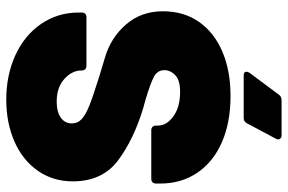

<svg xmlns="http://www.w3.org/2000/svg" viewBox="-173 -575 919 613"><g transform="rotate(-90 286.5 -268.5)"><path d="M7 -216V-230Q7 -237 11 -241Q15 -245 22 -245H177Q184 -245 188 -241Q192 -237 192 -230V-224Q192 -196 221.5 -174.5Q251 -153 300 -153Q337 -153 353 -168.5Q369 -184 369 -203Q369 -225 349 -236Q329 -247 276 -263L247 -271Q148 -301 81 -351Q14 -401 14 -496Q14 -559 48 -607.5Q82 -656 141.5 -682Q201 -708 275 -708Q353 -708 416.5 -679Q480 -650 516.5 -597Q553 -544 553 -476V-467Q553 -460 549 -456Q545 -452 538 -452H383Q376 -452 372 -456Q368 -460 368 -467V-468Q368 -498 341 -522.5Q314 -547 268 -547Q236 -547 217.5 -534Q199 -521 199 -498Q199 -480 212.5 -467.5Q226 -455 254 -443.5Q282 -432 340 -414Q348 -411 410.5 -392.5Q473 -374 515 -325.5Q557 -277 557 -208Q557 -141 523 -92.5Q489 -44 428 -18Q367 8 286 8Q202 8 139 -19.5Q76 -47 41.5 -98Q7 -149 7 -216ZM217 50H352Q364 50 364 59Q364 63 361 68L291 162Q285 171 273 171H161Q153 171 149.5 165.5Q146 160 150 153L199 61Q204 50 217 50Z"/></g></svg>

Font: Barlow Black
Style: Regular
Weight: 900
Designer: Jeremy Tribby
Foundry: Tribby Type
Version: Version 1.422